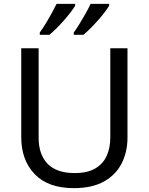

<svg xmlns="http://www.w3.org/2000/svg" viewBox="-20 -964 771 994"><path d="M640 -252Q640 -178 610 -118.5Q580 -59 518.5 -24.5Q457 10 362 10Q229 10 159.5 -62.5Q90 -135 90 -254V-714H180V-251Q180 -164 226.5 -116Q273 -68 367 -68Q432 -68 472.5 -91.5Q513 -115 532 -156.5Q551 -198 551 -252V-714H640ZM545 -934Q537 -921 522 -901Q507 -881 487.5 -859Q468 -837 448.5 -817.5Q429 -798 412 -784H362V-796Q376 -815 392 -841Q408 -867 423.5 -894.5Q439 -922 449 -944H545ZM369 -934Q361 -921 346 -901Q331 -881 311.5 -859Q292 -837 272.5 -817.5Q253 -798 236 -784H186V-796Q200 -815 216 -841Q232 -867 247 -894.5Q262 -922 273 -944H369Z"/></svg>

Font: Noto Sans Malayalam
Style: Regular
Weight: 400
Designer: Jelle Bosma - Monotype Design Team
Foundry: Monotype Imaging Inc.
Version: Version 2.103